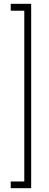

<svg xmlns="http://www.w3.org/2000/svg" viewBox="-20 -770 254 1004"><path d="M107 -714V179H36V214H143V-750H36V-714Z"/></svg>

Font: Rawengulk
Style: Regular
Weight: 400
Version: Version 0.9